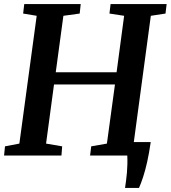

<svg xmlns="http://www.w3.org/2000/svg" viewBox="-22 -763 838 942"><path d="M591.5 159Q594 142 596.5 123Q599 104 600.8 83.8Q602.5 63.5 603 42.2Q603.5 21 602.5 0L557.5 -66H717.5Q709.5 -10.5 700 31.8Q690.5 74 680.2 105.2Q670 136.5 660 159ZM-2 0 2.5 -45 73 -58.5 158 -685.5 91.5 -696.5 97 -743H374L369 -696.5L289 -685.5L251.5 -408.5H550L587 -685.5L515 -696.5L520.5 -743H795.5L790 -696.5L718 -685.5L633.5 -58.5L706.5 -45L701.5 0H420L425.5 -45L502.5 -58.5L542 -348.5H243L204 -58.5L283 -45L279.5 0Z"/></svg>

Font: Merriweather 24pt SemiBold
Style: Italic
Weight: 600
Italic angle: -7.8°
Version: Version 2.101